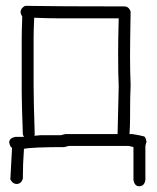

<svg xmlns="http://www.w3.org/2000/svg" viewBox="-20 -483 540 661"><path d="M459 158.2Q443.4 158.2 439.5 136.7V23.4Q425.8 19.5 423.8 19.5H216.8Q203.1 23.4 201.2 23.4Q91.8 23.4 62.5 29.3Q58.6 82 58.6 132.8Q52.2 150.4 37.1 150.4Q23.9 150.4 15.6 134.8L21.5 25.4Q15.6 25.4 11.7 7.8Q11.7 -7.8 33.2 -11.7H62.5Q58.6 -18.1 58.6 -21.5Q54.7 -130.4 54.7 -169.9V-345.7Q54.7 -375 56.6 -425.8Q50.8 -435.5 50.8 -441.4Q50.8 -454.6 66.4 -462.9Q178.7 -460.9 408.2 -460.9Q423.3 -460.9 429.7 -443.4Q427.7 -332.5 427.7 -291Q427.7 -237.3 429.7 -189.5Q427.7 -156.2 427.7 -70.3Q427.7 -47.9 425.8 -21.5H435.5Q464.8 -16.6 474.6 -13.7Q480.5 -13.7 484.4 3.9Q480.5 17.6 480.5 19.5V136.7Q477.1 158.2 459 158.2ZM97.7 -15.6 121.1 -17.6H189.5Q203.1 -21.5 205.1 -21.5H384.8L388.7 -185.5Q386.7 -222.7 386.7 -298.8Q386.7 -349.1 388.7 -419.9H179.7Q149.4 -419.9 97.7 -421.9Q95.7 -376 95.7 -353.5V-189.5Q95.7 -136.7 99.6 -17.6Q97.7 -17.6 97.7 -15.6Z"/></svg>

Font: CEF Fonts CJK Mono
Style: Regular
Weight: 400
Designer: PartyBoss (派对大魔王)
Version: Release 2.25